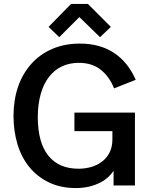

<svg xmlns="http://www.w3.org/2000/svg" viewBox="-20 -932 773 965"><path d="M354 -366.2H658.2V0H550.8V-73.2Q538.6 -55.2 523.4 -41.5Q505.9 -25.4 483.4 -14.2Q458 -1.5 430.2 5.4Q397.9 13.2 360.8 13.2Q285.2 13.2 226.1 -15.1Q168 -43 127.9 -91.8Q87.9 -140.6 67.9 -207Q47.9 -273.9 47.9 -349.1Q47.9 -428.7 70.8 -496.1Q93.3 -561.5 137.2 -610.8Q180.2 -659.2 242.2 -686Q303.7 -712.9 381.8 -712.9Q482.4 -712.9 553.2 -666Q623.5 -619.6 662.1 -530.8L553.2 -487.8Q530.8 -545.9 486.3 -581.5Q442.9 -616.2 376 -616.2Q330.1 -616.2 292 -598.6Q254.4 -581.5 227.1 -546.4Q199.2 -511.2 185.1 -460.9Q169.9 -408.2 169.9 -344.2Q169.9 -215.8 222.7 -149.9Q275.4 -84 375 -84Q407.7 -84 438.5 -92.8Q468.3 -101.1 493.2 -120.1Q517.1 -138.2 530.8 -165.5Q544.9 -193.8 544.9 -231V-272.9H354ZM336.9 -912.1H421.9L537.1 -796.9L482.9 -745.1L378.9 -846.2L277.8 -745.1L224.1 -796.9Z"/></svg>

Font: Post Grotesk Medium
Style: Medium
Weight: 500
Version: Version 1.0